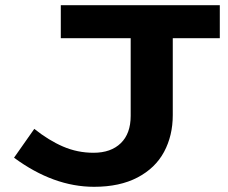

<svg xmlns="http://www.w3.org/2000/svg" viewBox="-20 -706 876 739"><path d="M826 -559H645V-263Q645 -184 611.5 -121.5Q578 -59 509.5 -23Q441 13 342 13Q186 13 34 -99L112 -210Q167 -166 222.5 -142Q278 -118 340 -118Q407 -118 445 -155Q483 -192 483 -260V-559H214V-686H826Z"/></svg>

Font: BioRhyme Expanded ExtraBold
Style: Regular
Weight: 800
Width: 7
Designer: Aoife Mooney
Foundry: Aoife Mooney Type
Version: Version 1.000